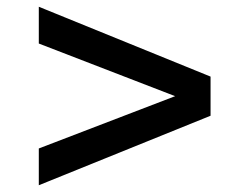

<svg xmlns="http://www.w3.org/2000/svg" viewBox="-20 -547 718 569"><path d="M95 2V-107L499 -262L95 -418V-527L604 -320V-204Z"/></svg>

Font: Archivo SemiBold SemiExpanded
Style: Regular
Weight: 600
Width: 6
Version: Version 2.001